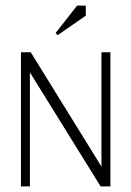

<svg xmlns="http://www.w3.org/2000/svg" viewBox="-20 -667 470 687"><path d="M186 -541 179 -549 256 -647H287V-611ZM55 0V-480H90L343 -71V-480H375V0H340L87 -408V0Z"/></svg>

Font: Glametrix
Style: Light
Weight: 300
Designer: gluk
Foundry: gluk
Version: Version 0.40